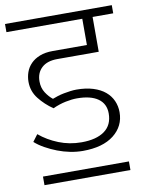

<svg xmlns="http://www.w3.org/2000/svg" viewBox="-95 -691 668 880"><g transform="rotate(-10 238.5 -250.5)"><path d="M40 89H440V129H40ZM142 -211Q104 -237 77 -271.5Q50 -306 50 -350Q50 -373 57.5 -394.5Q65 -416 81.5 -433Q98 -450 123.5 -460Q149 -470 184 -470H343V-592H-10V-630H487V-592H391V-430H198Q151 -430 125.5 -406.5Q100 -383 100 -343Q100 -313 114.5 -290.5Q129 -268 147 -254Q157 -258 171 -262.5Q185 -267 200.5 -270Q216 -273 231.5 -275Q247 -277 260 -277Q304 -277 337.5 -266.5Q371 -256 393 -237.5Q415 -219 426 -194Q437 -169 437 -141Q437 -76 385.5 -35.5Q334 5 241 5Q212 5 182 -1Q152 -7 123.5 -18Q95 -29 69 -43.5Q43 -58 24 -75L48 -107Q86 -75 136 -55Q186 -35 242 -35Q311 -35 349 -62.5Q387 -90 387 -144Q387 -189 353 -213Q319 -237 255 -237Q232 -237 202.5 -231Q173 -225 142 -211Z"/></g></svg>

Font: Mukta ExtraLight
Style: Regular
Weight: 275
Designer: Girish Dalvi and Yashodeep Gholap
Foundry: Ek Type
Version: Version 2.538;PS 1.002;hotconv 16.6.51;makeotf.lib2.5.65220;